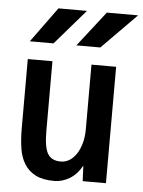

<svg xmlns="http://www.w3.org/2000/svg" viewBox="-53 -801 625 838"><g transform="rotate(5 259.0 -382.0)"><path d="M55 -526H163V-221Q163 -150 179.5 -121.5Q196 -93 237 -93Q258 -93 275.5 -104Q293 -115 306 -135Q319 -155 326.5 -182.5Q334 -210 334 -243V-526H442V-16H340L337 -84Q315 -44 282.5 -25Q250 -6 217 -6Q166 -6 134.5 -22Q103 -38 85 -67Q67 -96 61 -135.5Q55 -175 55 -223ZM294 -758 161 -604H57L169 -758ZM518 -758 366 -604H261L381 -758Z"/></g></svg>

Font: D2Coding
Style: Bold
Weight: 700
Monospace: yes
Designer: Yong-Rak Park; Jeong-Hwan Yoon; Sang-Min Lee;
Foundry: NHN Corporation
Version: Version 1.3.2; Build 20180524